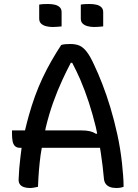

<svg xmlns="http://www.w3.org/2000/svg" viewBox="-20 -930 690 960"><path d="M40 -278H105Q114 -316 124 -352Q138 -402 155 -449Q172 -496 193 -540.5Q214 -585 237.5 -626Q261 -667 286 -705Q295 -708 306 -709Q317 -710 332 -710Q358 -710 377 -702Q396 -694 413.5 -671.5Q431 -649 451 -605Q471 -563 492 -509Q513 -455 532 -392Q551 -329 566.5 -258.5Q582 -188 590 -114Q593 -85 595.5 -54Q598 -23 598 4Q590 7 581 8.5Q572 10 562 10Q543 10 530 5Q517 0 509.5 -9.5Q502 -19 500 -33Q494 -101 484 -166Q482 -179 480 -191H189Q186 -173 183 -155Q173 -81 170 4Q160 6 150 8Q140 10 129 10Q114 10 101 6Q88 2 80.5 -7Q73 -16 73 -31Q75 -88 82 -143Q85 -167 88 -191H79Q64 -191 55 -199.5Q46 -208 43 -224Q40 -240 40 -262ZM206 -278H385Q412 -278 429 -274Q446 -270 460 -261L466 -262Q462 -279 459 -295Q444 -357 424.5 -417Q405 -477 381 -533Q362 -576 341 -616H334Q312 -574 293 -533Q267 -477 246 -418Q225 -359 209 -293Q207 -286 206 -278ZM176 -907Q186 -909 198 -909.5Q210 -910 220 -910Q239 -910 254 -906.5Q269 -903 278.5 -894Q288 -885 288 -869V-798Q278 -797 266 -796Q254 -795 243 -795Q226 -795 210.5 -799Q195 -803 185.5 -812Q176 -821 176 -837ZM384 -907Q394 -909 406 -909.5Q418 -910 428 -910Q447 -910 462 -906.5Q477 -903 486.5 -894Q496 -885 496 -869V-798Q486 -797 474 -796Q462 -795 451 -795Q434 -795 418.5 -799Q403 -803 393.5 -812Q384 -821 384 -837Z"/></svg>

Font: Code D Ace
Style: Regular
Weight: 400
Version: Version 1.085; ttfautohint (v1.8.4.7-5d5b);Nerd Fonts 3.0.2